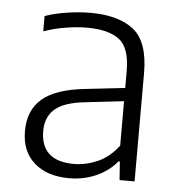

<svg xmlns="http://www.w3.org/2000/svg" viewBox="-45 -593 594 643"><g transform="rotate(5 252.0 -271.0)"><path d="M210.5 8.5Q136 8.5 92.8 -29.8Q49.5 -68 49.5 -136.5Q49.5 -206 94.5 -244.8Q139.5 -283.5 238.5 -294L371.5 -309V-365.5Q371.5 -444.5 334.8 -471.8Q298 -499 227.5 -499Q196.5 -499 158.2 -493.2Q120 -487.5 81.5 -474V-525.5Q114.5 -537 155.5 -543.2Q196.5 -549.5 233 -549.5Q329 -549.5 379.5 -509.2Q430 -469 430 -363.5V0H379.5L375 -62H370.5Q343 -28.5 301 -10Q259 8.5 210.5 8.5ZM110.5 -142Q110.5 -40.5 222.5 -40.5Q261.5 -40.5 301 -57.5Q340.5 -74.5 371.5 -115V-264.5L241 -249.5Q171.5 -242 141 -215.5Q110.5 -189 110.5 -142Z"/></g></svg>

Font: Encode Sans Lt
Style: Regular
Weight: 300
Designer: Multiple Designers
Foundry: Impallari Type
Version: Version 3.002; ttfautohint (v1.8.3) -l 8 -r 50 -G 200 -x 14 